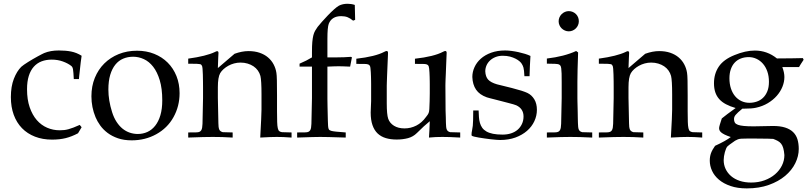

<svg xmlns="http://www.w3.org/2000/svg" viewBox="-20 -748 4401 1044"><path d="M423.8 -56.2 404.3 -23.4Q370.6 -5.4 337.6 2.9Q304.7 11.2 263.2 11.2Q211.9 11.2 170.4 -4.9Q128.9 -21 99.6 -51Q70.3 -81.1 54.7 -123.8Q39.1 -166.5 39.1 -220.2Q39.1 -277.8 55.4 -319.6Q71.8 -361.3 95.7 -384.8Q100.6 -389.6 110.4 -396.2Q120.1 -402.8 132.3 -410.6Q144.5 -418.5 158.2 -426.3Q171.9 -434.1 184.1 -440.9Q196.3 -447.8 206.1 -452.6Q215.8 -457.5 220.2 -459.5Q254.4 -473.6 299.8 -473.6Q337.4 -473.6 366.9 -467.8Q396.5 -461.9 423.8 -444.8Q423.3 -440.4 421.9 -430.7Q420.4 -420.9 418.9 -408.7Q417.5 -396.5 416 -382.6Q414.6 -368.7 413.1 -356.2Q411.6 -343.8 410.6 -333.5Q409.7 -323.2 409.2 -317.9H381.3Q379.9 -338.4 379.2 -350.8Q378.4 -363.3 377 -370.8Q375.5 -378.4 373.3 -382.6Q371.1 -386.7 366.7 -390.1Q349.1 -403.8 321.5 -413.8Q293.9 -423.8 261.2 -423.8Q230.5 -423.8 205.8 -414.3Q181.2 -404.8 163.6 -385Q146 -365.2 136.5 -335Q127 -304.7 127 -262.7Q127 -206.5 141.4 -164.8Q155.8 -123 179.9 -95.2Q204.1 -67.4 236.3 -53.5Q268.6 -39.6 304.2 -39.6Q317.4 -39.6 328.6 -40.8Q339.8 -42 352.3 -45.4Q364.7 -48.8 379.4 -54.4Q394 -60.1 413.6 -68.8Z M477.1 -224.6Q477.1 -279.3 495.6 -324.7Q514.2 -370.1 547.1 -402.8Q580.1 -435.5 625.5 -453.9Q670.9 -472.2 725.1 -472.2Q776.4 -472.2 818.8 -455.1Q861.3 -438 891.8 -407.5Q922.4 -377 939.5 -334.5Q956.5 -292 956.5 -241.2Q956.5 -170.4 923.3 -110.8Q890.6 -51.8 829.6 -18.1Q769.5 15.1 696.3 15.1Q653.8 15.1 621.3 3.9Q588.9 -7.3 564.9 -25.4Q541 -43.5 524.9 -65.9Q508.8 -88.4 499.5 -110.8Q477.1 -164.6 477.1 -224.6ZM569.3 -260.7Q569.3 -202.6 589.4 -138.7Q599.1 -107.9 613.8 -85.4Q628.4 -63 646.5 -48.3Q664.6 -33.7 685.8 -26.6Q707 -19.5 729.5 -19.5Q757.3 -19.5 781.5 -30.5Q805.7 -41.5 823.7 -64.2Q841.8 -86.9 852.1 -121.3Q862.3 -155.8 862.3 -202.6Q862.3 -266.6 848.6 -311.8Q835 -356.9 812.7 -385.3Q790.5 -413.6 762.2 -426.5Q733.9 -439.5 704.1 -439.5Q674.3 -439.5 649.7 -429Q625 -418.5 607.2 -396.5Q589.4 -374.5 579.3 -340.8Q569.3 -307.1 569.3 -260.7Z M1003.4 0V-27.8L1049.8 -28.3Q1059.6 -28.8 1065.2 -31.5Q1070.8 -34.2 1074.2 -39.6Q1077.6 -44.9 1079.1 -53.7Q1080.6 -62.5 1081.1 -74.7Q1081.1 -81.1 1084 -214.8V-272.9Q1084 -287.1 1083.7 -305.9Q1083.5 -324.7 1083 -342.8Q1082.5 -360.8 1081.3 -374.5Q1080.1 -388.2 1077.6 -391.1Q1075.7 -394 1074.2 -396Q1072.8 -397.9 1067.6 -399.2Q1062.5 -400.4 1051.8 -400.9Q1041 -401.4 1021 -401.4H1003.4V-429.2Q1053.2 -436 1089.1 -445.1Q1125 -454.1 1147.5 -464.8Q1157.7 -470.2 1160.6 -469.7Q1168 -469.7 1168 -460Q1168 -455.1 1166.7 -435.3Q1165.5 -415.5 1164.6 -377.9L1255.4 -455.6Q1295.9 -470.2 1331.1 -470.2Q1364.7 -470.2 1391.4 -461.2Q1418 -452.1 1437 -436Q1456.1 -419.9 1467.5 -398.4Q1479 -377 1482.9 -352.1Q1484.9 -340.8 1485.6 -310.3Q1486.3 -279.8 1486.3 -229.5V-143.1Q1486.3 -106.9 1487.1 -85Q1487.8 -63 1490.5 -51Q1493.2 -39.1 1498.5 -34.9Q1503.9 -30.8 1513.2 -29.3L1565.4 -27.8V0Q1541.5 -2 1521.5 -2.7Q1501.5 -3.4 1485.8 -3.4Q1472.2 -3.4 1449.7 -2.7Q1427.2 -2 1395 0Q1398.4 -61.5 1400.1 -99.1Q1401.9 -136.7 1401.9 -152.3V-234.4Q1401.9 -311 1396 -335Q1391.6 -351.1 1382.1 -364.5Q1372.6 -377.9 1358.4 -387.5Q1344.2 -397 1326.4 -402.3Q1308.6 -407.7 1287.6 -407.7Q1270 -407.7 1252.9 -403.1Q1235.8 -398.4 1221.4 -390.4Q1207 -382.3 1195.6 -372.1Q1184.1 -361.8 1177.2 -350.1Q1164.6 -327.6 1164.6 -273.9V-214.8Q1167.5 -88.4 1167.5 -77.6Q1167.5 -55.7 1171.9 -44.4Q1176.3 -33.2 1191.4 -29.3Q1194.3 -28.8 1245.1 -27.8V0Q1215.3 -2 1188.7 -2.7Q1162.1 -3.4 1137.2 -3.4Q1116.7 -3.4 1083.7 -2.7Q1050.8 -2 1003.4 0Z M1608.9 -385.7V-401.9Q1628.4 -410.2 1645.3 -418.7Q1662.1 -427.2 1676.3 -436V-465.3Q1676.3 -498.5 1678.2 -520Q1680.2 -541.5 1683.8 -555.9Q1687.5 -570.3 1693.4 -580.6Q1699.2 -590.8 1707 -601.6Q1714.4 -611.3 1729.5 -628.4Q1744.6 -645.5 1762 -663.6Q1779.3 -681.6 1796.1 -696.8Q1813 -711.9 1823.2 -717.3Q1843.3 -727.5 1870.1 -727.5Q1890.6 -727.5 1909.2 -721.2L1911.1 -640.1L1899.9 -635.7Q1884.8 -648.4 1870.1 -654.3Q1855.5 -660.2 1835 -660.2Q1784.2 -660.2 1767.6 -618.7Q1760.3 -599.1 1760.3 -537.1V-436H1812Q1851.6 -436 1888.7 -439L1893.6 -436L1883.8 -385.7Q1861.8 -386.7 1846.4 -387.2Q1831.1 -387.7 1821.3 -387.7Q1811 -387.7 1795.9 -387.2Q1780.8 -386.7 1760.3 -385.7V-210.9Q1760.3 -194.8 1761 -165.5Q1761.7 -136.2 1762.7 -93.3Q1763.2 -74.7 1763.9 -64.2Q1764.6 -53.7 1766.6 -48.1Q1768.6 -42.5 1771.7 -40.5Q1774.9 -38.6 1780.8 -36.6Q1788.1 -34.2 1807.9 -32.2Q1827.6 -30.3 1859.9 -27.8V0Q1802.2 -2 1768.1 -2.7Q1733.9 -3.4 1721.2 -3.4Q1710 -3.4 1678.7 -2.7Q1647.5 -2 1595.7 0V-27.8L1642.1 -28.3Q1651.9 -28.8 1657.5 -31.5Q1663.1 -34.2 1666.5 -39.6Q1669.9 -44.9 1671.4 -53.7Q1672.9 -62.5 1673.3 -74.7Q1673.3 -81.1 1676.3 -214.8V-385.7Z M2482.4 -27.8V0Q2450.2 -2 2426.3 -2.7Q2402.3 -3.4 2385.7 -3.4Q2367.7 -3.4 2349.4 -2.7Q2331.1 -2 2312.5 0Q2315.4 -39.6 2316.9 -88.9Q2287.6 -65.4 2247.1 -24.9Q2226.6 -4.4 2198.5 3.2Q2170.4 10.7 2136.7 10.7Q2104 10.7 2077.9 2.9Q2051.8 -4.9 2033.4 -22.2Q2015.1 -39.6 2005.4 -67.6Q1995.6 -95.7 1995.6 -136.2Q1995.6 -153.3 1996.8 -168.5Q1998 -183.6 1998 -198.2V-281.7Q1998 -282.7 1998 -289.8Q1998 -296.9 1997.8 -307.6Q1997.6 -318.4 1997.3 -330.8Q1997.1 -343.3 1996.3 -354.7Q1995.6 -366.2 1994.6 -375.2Q1993.7 -384.3 1992.2 -387.7Q1989.7 -394.5 1982.7 -397.5Q1975.6 -400.4 1960 -400.4Q1946.3 -400.4 1935.8 -400.4Q1925.3 -400.4 1917.5 -400.9V-428.7Q2021 -440.4 2069.8 -466.3Q2078.1 -470.7 2082 -470.7Q2089.8 -470.7 2089.8 -460.9Q2089.8 -460 2089.4 -447.5Q2088.9 -435.1 2088.1 -416.7Q2087.4 -398.4 2086.4 -376.5Q2085.4 -354.5 2084.7 -335Q2084 -315.4 2083.5 -300.8Q2083 -286.1 2083 -281.7V-186.5Q2083 -125.5 2090.8 -102.5Q2099.1 -78.6 2122.3 -64.2Q2145.5 -49.8 2179.7 -49.8Q2213.4 -49.8 2243.7 -65.2Q2273.9 -80.6 2295.9 -111.3Q2301.8 -118.7 2305.2 -123.5Q2308.6 -128.4 2310.5 -133.1Q2312.5 -137.7 2313.2 -142.8Q2314 -147.9 2314.5 -155.3Q2315.4 -177.2 2316.2 -198Q2316.9 -218.8 2316.9 -240.7V-281.7Q2316.9 -282.7 2316.9 -289.8Q2316.9 -296.9 2316.7 -307.6Q2316.4 -318.4 2316.2 -330.8Q2315.9 -343.3 2315.2 -354.7Q2314.5 -366.2 2313.5 -375.2Q2312.5 -384.3 2311 -387.7Q2308.6 -394.5 2301.5 -397.5Q2294.4 -400.4 2278.8 -400.4Q2265.1 -400.4 2254.6 -400.4Q2244.1 -400.4 2236.3 -400.9V-428.7Q2339.8 -440.4 2388.7 -466.3Q2397 -470.7 2400.9 -470.7Q2408.7 -470.7 2408.7 -460.9Q2407.2 -415.5 2405.3 -377.9Q2404.8 -361.8 2404.1 -346.2Q2403.3 -330.6 2402.8 -317.4Q2402.3 -304.2 2402.1 -294.7Q2401.9 -285.2 2401.9 -281.7L2402.8 -147Q2402.8 -143.6 2403.3 -132.6Q2403.8 -121.6 2404.1 -109.6Q2404.3 -97.7 2404.5 -88.1Q2404.8 -78.6 2404.8 -77.6Q2405.3 -66.4 2406 -58.1Q2406.7 -49.8 2409.2 -43.9Q2411.6 -38.1 2416 -34.7Q2420.4 -31.2 2428.2 -29.3Q2431.2 -28.8 2482.4 -27.8Z M2553.2 -147.5H2582.5Q2583 -128.4 2584.2 -111.3Q2585.4 -94.2 2589.6 -79.6Q2593.8 -64.9 2602.1 -53.2Q2610.4 -41.5 2624.8 -33.2Q2639.2 -24.9 2660.6 -20.5Q2682.1 -16.1 2712.9 -16.1Q2737.8 -16.1 2758.8 -22.9Q2779.8 -29.8 2794.7 -42.7Q2809.6 -55.7 2818.1 -74Q2826.7 -92.3 2826.7 -114.7Q2826.7 -156.7 2787.6 -175.3Q2783.7 -177.2 2771.2 -180.9Q2758.8 -184.6 2742.2 -188.7Q2725.6 -192.9 2707.3 -197.8Q2689 -202.6 2672.4 -206.8Q2655.8 -210.9 2643.6 -214.1Q2631.3 -217.3 2627 -218.8Q2587.4 -232.9 2568.6 -260.5Q2549.8 -288.1 2548.3 -329.6Q2548.3 -356.9 2560.1 -382.8Q2571.8 -408.7 2594.5 -429Q2617.2 -449.2 2650.6 -461.4Q2684.1 -473.6 2727.1 -473.6Q2741.7 -473.6 2760.7 -471.2Q2779.8 -468.8 2798.8 -464.6Q2817.9 -460.4 2835.2 -455.1Q2852.5 -449.7 2864.3 -443.8Q2862.3 -416 2861.3 -388.9Q2860.4 -361.8 2859.4 -333.5H2831.5Q2830.6 -352.1 2829.3 -362.8Q2828.1 -373.5 2826.4 -380.1Q2824.7 -386.7 2822.5 -390.9Q2820.3 -395 2817.4 -400.4Q2814 -406.7 2805.4 -414.3Q2796.9 -421.9 2783.7 -428.7Q2770.5 -435.5 2753.2 -440.2Q2735.8 -444.8 2713.9 -444.8Q2691.9 -444.8 2674.3 -437.7Q2656.7 -430.7 2644.3 -418.9Q2631.8 -407.2 2625.2 -391.8Q2618.7 -376.5 2618.7 -359.9Q2620.1 -330.6 2634.5 -314.9Q2648.9 -299.3 2682.1 -289.6L2763.2 -269.5Q2793.9 -261.7 2815.2 -254.9Q2836.4 -248 2847.7 -242.7Q2871.1 -231.4 2885.3 -208Q2899.4 -184.6 2899.4 -150.9Q2899.4 -118.7 2885.5 -88.9Q2871.6 -59.1 2845.5 -36.4Q2819.3 -13.7 2782.5 -0.2Q2745.6 13.2 2699.2 13.2Q2692.4 13.2 2679 12.2Q2665.5 11.2 2649.2 9.3Q2632.8 7.3 2615.5 4.9Q2598.1 2.4 2583.5 0Q2568.8 -2.4 2558.3 -5.1Q2547.9 -7.8 2545.9 -9.8Q2543.9 -11.2 2543.9 -14.6Q2543.9 -26.4 2546.9 -39.6Q2549.8 -52.7 2550.8 -64Q2551.8 -73.7 2552.5 -94.5Q2553.2 -115.2 2553.2 -147.5Z M3072.8 -687.5Q3084.5 -687.5 3094.5 -683.1Q3104.5 -678.7 3111.8 -671.4Q3119.1 -664.1 3123.3 -654.1Q3127.4 -644 3127.4 -632.3Q3127.4 -621.1 3123 -611.1Q3118.7 -601.1 3111.3 -593.8Q3104 -586.4 3094 -582Q3084 -577.6 3072.8 -577.6Q3061.5 -577.6 3051.5 -582Q3041.5 -586.4 3033.9 -593.8Q3026.4 -601.1 3022 -611.1Q3017.6 -621.1 3017.6 -632.3Q3017.6 -643.6 3022 -653.6Q3026.4 -663.6 3033.9 -671.1Q3041.5 -678.7 3051.5 -683.1Q3061.5 -687.5 3072.8 -687.5ZM2953.6 -401.9V-429.7Q3048.3 -440.9 3112.8 -470.7L3123.5 -462.9Q3121.6 -410.2 3120.6 -370.8Q3119.6 -331.5 3119.6 -303.7V-214.8Q3119.6 -208 3119.9 -195.6Q3120.1 -183.1 3120.6 -168Q3121.1 -152.8 3121.3 -137Q3121.6 -121.1 3121.8 -108.2Q3122.1 -95.2 3122.3 -86.7Q3122.6 -78.1 3122.6 -77.6Q3123 -66.4 3123.8 -58.1Q3124.5 -49.8 3127 -43.9Q3129.4 -38.1 3133.8 -34.7Q3138.2 -31.2 3146 -29.3Q3148.9 -28.8 3200.2 -27.8V0Q3163.1 -2 3133.5 -2.7Q3104 -3.4 3081.5 -3.4Q3062 -3.4 3030 -2.7Q2998 -2 2953.6 0V-27.8L3000 -28.3Q3009.8 -28.8 3015.4 -31.5Q3021 -34.2 3024.4 -39.6Q3027.8 -44.9 3029.3 -53.7Q3030.8 -62.5 3031.2 -74.7Q3031.2 -81.1 3034.2 -214.8V-300.8Q3034.2 -330.6 3033.7 -348.4Q3033.2 -366.2 3031.7 -376.5Q3030.3 -386.7 3027.1 -391.1Q3023.9 -395.5 3018.6 -397.9Q3009.8 -401.9 2953.6 -401.9Z M3236.3 0V-27.8L3282.7 -28.3Q3292.5 -28.8 3298.1 -31.5Q3303.7 -34.2 3307.1 -39.6Q3310.5 -44.9 3312 -53.7Q3313.5 -62.5 3314 -74.7Q3314 -81.1 3316.9 -214.8V-272.9Q3316.9 -287.1 3316.7 -305.9Q3316.4 -324.7 3315.9 -342.8Q3315.4 -360.8 3314.2 -374.5Q3313 -388.2 3310.5 -391.1Q3308.6 -394 3307.1 -396Q3305.7 -397.9 3300.5 -399.2Q3295.4 -400.4 3284.7 -400.9Q3273.9 -401.4 3253.9 -401.4H3236.3V-429.2Q3286.1 -436 3322 -445.1Q3357.9 -454.1 3380.4 -464.8Q3390.6 -470.2 3393.6 -469.7Q3400.9 -469.7 3400.9 -460Q3400.9 -455.1 3399.7 -435.3Q3398.4 -415.5 3397.5 -377.9L3488.3 -455.6Q3528.8 -470.2 3564 -470.2Q3597.7 -470.2 3624.3 -461.2Q3650.9 -452.1 3669.9 -436Q3689 -419.9 3700.4 -398.4Q3711.9 -377 3715.8 -352.1Q3717.8 -340.8 3718.5 -310.3Q3719.2 -279.8 3719.2 -229.5V-143.1Q3719.2 -106.9 3720 -85Q3720.7 -63 3723.4 -51Q3726.1 -39.1 3731.4 -34.9Q3736.8 -30.8 3746.1 -29.3L3798.3 -27.8V0Q3774.4 -2 3754.4 -2.7Q3734.4 -3.4 3718.8 -3.4Q3705.1 -3.4 3682.6 -2.7Q3660.2 -2 3627.9 0Q3631.3 -61.5 3633.1 -99.1Q3634.8 -136.7 3634.8 -152.3V-234.4Q3634.8 -311 3628.9 -335Q3624.5 -351.1 3615 -364.5Q3605.5 -377.9 3591.3 -387.5Q3577.1 -397 3559.3 -402.3Q3541.5 -407.7 3520.5 -407.7Q3502.9 -407.7 3485.8 -403.1Q3468.8 -398.4 3454.3 -390.4Q3439.9 -382.3 3428.5 -372.1Q3417 -361.8 3410.2 -350.1Q3397.5 -327.6 3397.5 -273.9V-214.8Q3400.4 -88.4 3400.4 -77.6Q3400.4 -55.7 3404.8 -44.4Q3409.2 -33.2 3424.3 -29.3Q3427.2 -28.8 3478 -27.8V0Q3448.2 -2 3421.6 -2.7Q3395 -3.4 3370.1 -3.4Q3349.6 -3.4 3316.7 -2.7Q3283.7 -2 3236.3 0Z M4345.7 -432.1 4349.6 -422.9Q4330.6 -394.5 4324.7 -383.3H4233.9Q4245.1 -353.5 4245.1 -329.1Q4245.1 -302.7 4234.4 -276.1Q4223.6 -249.5 4203.6 -226.8Q4183.6 -204.1 4155 -187Q4126.5 -169.9 4090.3 -162.1Q4067.9 -157.2 4027.8 -157.2H4016.6Q4002.4 -145.5 3993.7 -137.5Q3984.9 -129.4 3979.7 -123Q3974.6 -116.7 3972.9 -111.3Q3971.2 -106 3971.2 -100.1Q3971.2 -88.9 3975.8 -81.3Q3980.5 -73.7 3992.7 -69.3Q4004.9 -64.9 4025.4 -63Q4045.9 -61 4078.1 -61L4183.6 -63Q4222.7 -63 4249.3 -54.4Q4275.9 -45.9 4292.5 -29.8Q4309.1 -13.7 4316.2 9.5Q4323.2 32.7 4323.2 62Q4323.2 101.1 4304.4 139.4Q4285.6 177.7 4249.3 208.3Q4212.9 238.8 4160.4 257.6Q4107.9 276.4 4040.5 276.4Q3990.2 276.4 3952.4 263.4Q3914.6 250.5 3889.4 229.2Q3864.3 208 3851.8 180.9Q3839.4 153.8 3839.4 125.5Q3839.4 103.5 3845.9 85.2Q3852.5 66.9 3868.2 44.9Q3927.7 17.6 3953.6 -2.9Q3933.1 -9.8 3920.4 -16.1Q3907.7 -22.5 3901.1 -28.3Q3894.5 -34.2 3892.3 -39.8Q3890.1 -45.4 3890.1 -51.3Q3890.1 -61 3904.8 -104Q3917 -113.8 3935.3 -127.9Q3953.6 -142.1 3980 -160.6Q3949.7 -169.4 3927.5 -181.2Q3905.3 -192.9 3890.9 -209Q3876.5 -225.1 3869.4 -246.3Q3862.3 -267.6 3862.3 -295.4Q3862.3 -346.7 3888.2 -385.5Q3914.1 -424.3 3973.1 -448.2Q4033.2 -473.1 4084.5 -473.1Q4151.4 -473.1 4204.6 -430.2Q4250.5 -430.7 4285.6 -430.9Q4320.8 -431.2 4345.7 -432.1ZM3946.3 -322.3Q3946.3 -292 3954.3 -267.3Q3962.4 -242.7 3976.8 -225.3Q3991.2 -208 4011.2 -198.5Q4031.2 -189 4054.7 -189Q4075.7 -189 4095 -195.6Q4114.3 -202.1 4128.9 -216.1Q4143.6 -230 4152.3 -251.5Q4161.1 -272.9 4161.1 -303.2Q4161.1 -334.5 4152.3 -359.4Q4143.6 -384.3 4128.4 -401.6Q4113.3 -418.9 4093.3 -428.2Q4073.2 -437.5 4051.3 -437.5Q4027.8 -437.5 4008.3 -429.9Q3988.8 -422.4 3975.1 -407.7Q3961.4 -393.1 3953.9 -371.6Q3946.3 -350.1 3946.3 -322.3ZM4089.4 5.4Q4059.6 5.4 4041.3 5.4Q4022.9 5.4 4011.5 6.1Q4000 6.8 3992.7 9.5Q3985.4 12.2 3977.1 17.1Q3957.5 30.3 3947.5 38.1Q3937.5 45.9 3936 47.4Q3931.6 51.8 3928 60.3Q3924.3 68.8 3921.4 79.6Q3918.5 90.3 3916.7 101.8Q3915 113.3 3915 122.6Q3915 148.4 3925.5 170.7Q3936 192.9 3955.3 209.5Q3974.6 226.1 4002.4 235.4Q4030.3 244.6 4064.5 244.6Q4104 244.6 4137.2 232.4Q4170.4 220.2 4194.3 199.7Q4218.3 179.2 4231.7 152.1Q4245.1 125 4245.1 95.2Q4243.2 71.8 4238.8 56.9Q4234.4 42 4227.1 33Q4219.7 23.9 4209.2 18.3Q4198.7 12.7 4184.6 7.3Q4178.7 6.3 4155.3 6.1Q4131.8 5.9 4089.4 5.4Z"/></svg>

Font: XB Kayhan
Style: Regular
Weight: 400
Designer: Behnam
Foundry: Irmug
Version: Version 7.300 2009